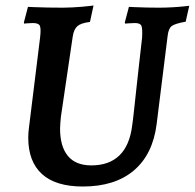

<svg xmlns="http://www.w3.org/2000/svg" viewBox="-20 -668 710 700"><path d="M202 -242Q201 -231 200 -219.5Q199 -208 199 -199Q199 -134 227.5 -99.5Q256 -65 313 -65Q378 -65 415.5 -101.5Q453 -138 462 -211Q465 -231 469 -269Q473 -307 478 -352Q483 -397 487.5 -437.5Q492 -478 495 -504Q498 -530 498 -530Q500 -564 495.5 -574Q491 -584 472 -584Q464 -584 450 -583Q436 -582 436 -582L435 -586L450 -643Q450 -643 470 -642Q490 -641 516 -640.5Q542 -640 560 -640Q584 -640 609.5 -641.5Q635 -643 652.5 -645Q670 -647 670 -647L657 -589Q618 -582 606 -573Q594 -564 591 -536L551 -215Q537 -105 468 -46.5Q399 12 282 12Q183 12 133 -33.5Q83 -79 83 -166Q83 -185 86 -206L126 -530Q130 -563 125.5 -573.5Q121 -584 100 -584Q91 -584 79.5 -583Q68 -582 68 -582L67 -586L82 -643Q82 -643 103.5 -642Q125 -641 155 -640.5Q185 -640 210 -640Q225 -640 244 -641Q263 -642 280.5 -643.5Q298 -645 309.5 -646.5Q321 -648 321 -648L308 -588Q275 -584 262 -572.5Q249 -561 245 -534Z"/></svg>

Font: Alegreya SemiBold
Style: Italic
Weight: 600
Italic angle: -7°
Designer: Juan Pablo del Peral
Foundry: Huerta Tipografica
Version: Version 2.009